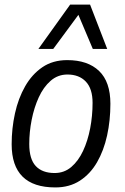

<svg xmlns="http://www.w3.org/2000/svg" viewBox="-20 -810 549 840"><path d="M222 10Q31 10 31 -179Q31 -248 45.5 -314Q60 -380 90 -432.5Q120 -485 165.5 -516Q211 -547 274 -547Q364 -547 413.5 -499.5Q463 -452 463 -356Q463 -283 448.5 -217Q434 -151 404.5 -100Q375 -49 329.5 -19.5Q284 10 222 10ZM219 -53Q261 -53 292 -79.5Q323 -106 343.5 -150Q364 -194 374.5 -248.5Q385 -303 385 -360Q385 -422 355.5 -453Q326 -484 275 -484Q233 -484 201.5 -456.5Q170 -429 149.5 -384Q129 -339 118.5 -285.5Q108 -232 108 -180Q108 -114 136.5 -83.5Q165 -53 219 -53ZM148 -596 287 -790H374L449 -596H386L323 -745L213 -596Z"/></svg>

Font: Georama
Style: Italic
Weight: 400
Italic angle: -9°
Designer: Jean-Baptiste Levee
Foundry: Production Type
Version: Version 1.000